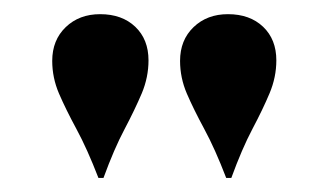

<svg xmlns="http://www.w3.org/2000/svg" viewBox="-20 -613 471 275"><path d="M121 -358.1Q104.8 -400 89.5 -428.2Q74.2 -456.5 64.5 -479Q54.8 -501.6 54.8 -525.8Q54.8 -555.6 74.2 -574.2Q93.5 -592.7 123.4 -592.7Q154.8 -592.7 173.8 -574.6Q192.7 -556.5 192.7 -526.6Q192.7 -502.4 183.1 -479.4Q173.4 -456.5 158.5 -428.2Q143.5 -400 128.2 -358.1ZM304 -358.1Q287.9 -400 272.6 -428.2Q257.3 -456.5 247.6 -479Q237.9 -501.6 237.9 -525.8Q237.9 -555.6 257.3 -574.2Q276.6 -592.7 306.5 -592.7Q337.9 -592.7 356.9 -574.6Q375.8 -556.5 375.8 -526.6Q375.8 -502.4 366.1 -479.4Q356.5 -456.5 341.5 -428.2Q326.6 -400 311.3 -358.1Z"/></svg>

Font: Playfair 144pt SemiExpanded ExtraBold
Style: Regular
Weight: 800
Width: 6
Designer: Claus Eggers Sørensen
Foundry: Claus Eggers Sørensen
Version: Version 2.203